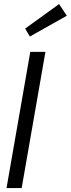

<svg xmlns="http://www.w3.org/2000/svg" viewBox="-20 -950 358 970"><path d="M89.5 0H13L133 -688H209.5ZM131 -765.5 107 -805.5 278.5 -929.5 317.5 -870.5Z"/></svg>

Font: Lucymar Sans
Style: Italic
Weight: 400
Italic angle: -10°
Foundry: The League of Moveable Type (original font) / Main changes by Cristiano Sobral with portions from Mirco Monsees
Version: Version 2.00;August 30, 2020;FontCreator 13.0.0.2681 64-bit